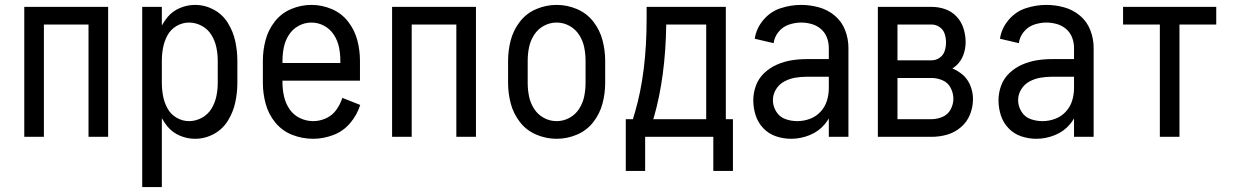

<svg xmlns="http://www.w3.org/2000/svg" viewBox="-20 -558 5040 783"><path d="M79 0V-530H421V0H341V-458H159V0Z M560 205V-530H640V-454Q650 -472 663 -488Q684 -513 714 -525.5Q744 -538 775 -538Q816 -538 852 -518.5Q888 -499 909.5 -464Q931 -429 939.5 -389.5Q948 -350 948 -310V-220Q948 -180 939.5 -140.5Q931 -101 909.5 -66Q888 -31 852 -11.5Q816 8 775 8Q744 8 714 -4.5Q684 -17 663 -42Q650 -58 640 -76V205ZM751 -64Q778 -64 803 -77.5Q828 -91 842.5 -115Q857 -139 862.5 -166Q868 -193 868 -220V-310Q868 -337 862.5 -364Q857 -391 842.5 -415Q828 -439 803 -452.5Q778 -466 751 -466Q724 -466 700 -452Q676 -438 663 -414Q650 -390 645 -363.5Q640 -337 640 -310V-220Q640 -193 645 -166.5Q650 -140 663 -116Q676 -92 700 -78Q724 -64 751 -64ZM610 -311V-315Z M1257 8Q1213 8 1172 -8Q1131 -24 1103 -58Q1075 -92 1063.5 -134.5Q1052 -177 1052 -220V-310Q1052 -353 1063 -394.5Q1074 -436 1100.5 -470Q1127 -504 1167 -521Q1207 -538 1250 -538Q1293 -538 1333 -521Q1373 -504 1399.5 -470Q1426 -436 1437 -394.5Q1448 -353 1448 -310V-229H1132V-220Q1132 -192 1138.5 -164Q1145 -136 1161 -112.5Q1177 -89 1203 -76.5Q1229 -64 1257 -64Q1284 -64 1309.5 -75.5Q1335 -87 1351.5 -110Q1368 -133 1376 -159L1449 -130Q1436 -89 1408 -56Q1380 -23 1339.5 -7.5Q1299 8 1257 8ZM1132 -301H1368V-310Q1368 -338 1362.5 -365Q1357 -392 1342 -415.5Q1327 -439 1302.5 -452.5Q1278 -466 1250 -466Q1222 -466 1197.5 -452.5Q1173 -439 1158 -415.5Q1143 -392 1137.5 -365Q1132 -338 1132 -310Z M1579 0V-530H1921V0H1841V-458H1659V0Z M2250 8Q2207 8 2167 -9Q2127 -26 2100.5 -60Q2074 -94 2063 -135.5Q2052 -177 2052 -220V-310Q2052 -353 2063 -394.5Q2074 -436 2100.5 -470Q2127 -504 2167 -521Q2207 -538 2250 -538Q2293 -538 2333 -521Q2373 -504 2399.5 -470Q2426 -436 2437 -394.5Q2448 -353 2448 -310V-220Q2448 -177 2437 -135.5Q2426 -94 2399.5 -60Q2373 -26 2333 -9Q2293 8 2250 8ZM2250 -64Q2278 -64 2302.5 -77.5Q2327 -91 2342 -114.5Q2357 -138 2362.5 -165Q2368 -192 2368 -220V-310Q2368 -338 2362.5 -365Q2357 -392 2342 -415.5Q2327 -439 2302.5 -452.5Q2278 -466 2250 -466Q2222 -466 2197.5 -452.5Q2173 -439 2158 -415.5Q2143 -392 2137.5 -365Q2132 -338 2132 -310V-220Q2132 -192 2137.5 -165Q2143 -138 2158 -114.5Q2173 -91 2197.5 -77.5Q2222 -64 2250 -64Z M2532 139V-72H2561L2570 -102Q2617 -263 2617 -481V-530H2940V-72H2969V139H2889V0H2611V139ZM2644 -72H2860V-458H2697Q2694 -245 2647 -81Z M3206 8Q3175 8 3145 -2Q3115 -12 3093 -35Q3071 -58 3061.5 -88Q3052 -118 3052 -149Q3052 -180 3063 -209.5Q3074 -239 3097 -260.5Q3120 -282 3148.5 -294.5Q3177 -307 3207.5 -312Q3238 -317 3269 -317H3360V-363Q3360 -385 3352 -405.5Q3344 -426 3327.5 -440Q3311 -454 3290 -460Q3269 -466 3247 -466Q3222 -466 3197 -457.5Q3172 -449 3155 -428Q3138 -407 3135 -382L3058 -400Q3064 -442 3093 -476.5Q3122 -511 3163.5 -524.5Q3205 -538 3247 -538Q3284 -538 3320 -528Q3356 -518 3384.5 -494Q3413 -470 3426.5 -435Q3440 -400 3440 -363V0H3360V-75Q3353 -63 3344 -52Q3319 -22 3282 -7Q3245 8 3206 8ZM3360 -198V-245H3269Q3246 -245 3222.5 -241Q3199 -237 3178 -225.5Q3157 -214 3144.5 -193.5Q3132 -173 3132 -149Q3132 -125 3145.5 -103Q3159 -81 3182.5 -72.5Q3206 -64 3231.5 -64Q3257 -64 3282 -73Q3307 -82 3325.5 -101.5Q3344 -121 3352 -146.5Q3360 -172 3360 -198Z M3560 0V-530H3779Q3808 -530 3835 -520.5Q3862 -511 3881.5 -490Q3901 -469 3909.5 -441.5Q3918 -414 3918 -386Q3918 -359 3908.5 -333.5Q3899 -308 3879 -290Q3872 -284 3864 -279Q3881 -272 3896 -261Q3922 -243 3935 -214Q3948 -185 3948 -154Q3948 -122 3936 -91.5Q3924 -61 3899 -39.5Q3874 -18 3843 -9Q3812 0 3779 0ZM3640 -72H3779Q3802 -72 3824 -81.5Q3846 -91 3857 -112Q3868 -133 3868 -155.5Q3868 -178 3857 -199.5Q3846 -221 3824 -230.5Q3802 -240 3779 -240H3640ZM3779 -312Q3797 -312 3812 -322.5Q3827 -333 3832.5 -350Q3838 -367 3838 -385Q3838 -403 3832.5 -420Q3827 -437 3812 -447.5Q3797 -458 3779 -458H3640V-312Z M4206 8Q4175 8 4145 -2Q4115 -12 4093 -35Q4071 -58 4061.5 -88Q4052 -118 4052 -149Q4052 -180 4063 -209.5Q4074 -239 4097 -260.5Q4120 -282 4148.5 -294.5Q4177 -307 4207.5 -312Q4238 -317 4269 -317H4360V-363Q4360 -385 4352 -405.5Q4344 -426 4327.5 -440Q4311 -454 4290 -460Q4269 -466 4247 -466Q4222 -466 4197 -457.5Q4172 -449 4155 -428Q4138 -407 4135 -382L4058 -400Q4064 -442 4093 -476.5Q4122 -511 4163.5 -524.5Q4205 -538 4247 -538Q4284 -538 4320 -528Q4356 -518 4384.5 -494Q4413 -470 4426.5 -435Q4440 -400 4440 -363V0H4360V-75Q4353 -63 4344 -52Q4319 -22 4282 -7Q4245 8 4206 8ZM4360 -198V-245H4269Q4246 -245 4222.5 -241Q4199 -237 4178 -225.5Q4157 -214 4144.5 -193.5Q4132 -173 4132 -149Q4132 -125 4145.5 -103Q4159 -81 4182.5 -72.5Q4206 -64 4231.5 -64Q4257 -64 4282 -73Q4307 -82 4325.5 -101.5Q4344 -121 4352 -146.5Q4360 -172 4360 -198Z M4710 0V-458H4560V-530H4940V-458H4790V0Z"/></svg>

Font: Iosevka SS08
Style: Regular
Weight: 400
Monospace: yes
Designer: Belleve Invis
Foundry: Belleve Invis
Version: 2.1.0; ttfautohint (v1.8.2)